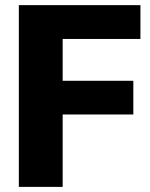

<svg xmlns="http://www.w3.org/2000/svg" viewBox="-20 -731 587 751"><path d="M501.5 -283.2H225.1V0H53.7V-710.9H529.3V-578.6H225.1V-415H501.5Z"/></svg>

Font: Vazir Black UI
Style: Black-UI
Weight: 900
Designer: Saber Rastikerdar
Foundry: Saber Rastikerdar
Version: Version 30.1.0